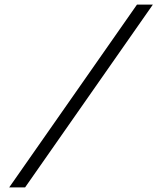

<svg xmlns="http://www.w3.org/2000/svg" viewBox="-20 -718 690 834"><path d="M20 96 575 -698H644L89 96Z"/></svg>

Font: Azeret Mono ExtraLight
Style: Italic
Weight: 250
Italic angle: -12°
Designer: Martin Vácha
Foundry: Displaay
Version: Version 1.002